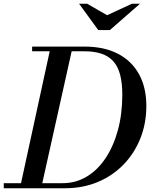

<svg xmlns="http://www.w3.org/2000/svg" viewBox="-34 -1002 818 1022"><path d="M-14 0V-27H300Q369 -27 427 -61.5Q485 -96 527.5 -159.5Q570 -223 593.5 -309Q617 -395 617 -498Q617 -561 605 -605.5Q593 -650 568 -677Q543 -704 505 -716.5Q467 -729 416 -729H137V-754H416Q520 -754 593.5 -716Q667 -678 706 -607Q745 -536 745 -438Q745 -345 713 -265Q681 -185 623 -125.5Q565 -66 486 -33Q407 0 312 0ZM72 0 236 -754H353L185 0ZM489 -842 387 -982H430L536 -921L668 -982H711L551 -842Z"/></svg>

Font: Libre Bodoni
Style: Italic
Weight: 400
Italic angle: -13°
Designer: Pablo Impallari, Rodrigo Fuenzalida
Foundry: Impallari Type
Version: Version 2.005;gftools[0.9.23]